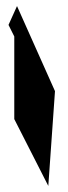

<svg xmlns="http://www.w3.org/2000/svg" viewBox="-20 -800 224 632"><path d="M8 -718 27 -680V-408L139 -188L161 -500L36 -780Z"/></svg>

Font: bitstorm
Style: maxcn
Weight: 400
Version: Version 0.2